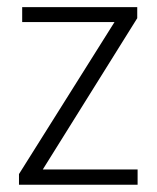

<svg xmlns="http://www.w3.org/2000/svg" viewBox="-20 -508 432 528"><path d="M97.7 -42 357.4 -458V-488.3H41V-447.3H294.9L32.2 -29.3V0H358.4V-42Z"/></svg>

Font: Yaldevi Colombo Light
Style: Regular
Weight: 300
Designer: Sol Matas, Denzil Rajitha, Kosala Senevirathne and Pathum Egodawatta
Foundry: Mooniak
Version: Version 1.020 ; ttfautohint (v1.6)